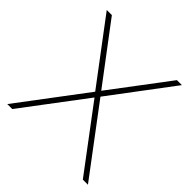

<svg xmlns="http://www.w3.org/2000/svg" viewBox="-191 -865 1010 1010"><g transform="rotate(45 314.0 -360.0)"><path d="M576 0H614L333 -374L593 -720H556L314 -399L72 -720H34L295 -373L14 0H51L314 -349Z"/></g></svg>

Font: Aspekta 100
Style: Regular
Weight: 100
Designer: Ivo Dolenc
Version: Version 2.000